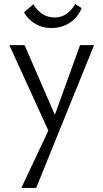

<svg xmlns="http://www.w3.org/2000/svg" viewBox="-20 -636 509 945"><path d="M443 -414 158 289H85L218 7L26 -414H101L250 -71L374 -414ZM144 -615Q184 -550 249 -550Q312 -550 350 -616L382 -596Q362 -549 322.5 -523.5Q283 -498 232 -498Q189 -498 154 -518.5Q119 -539 98 -575Z"/></svg>

Font: QiushuiShotai Bright
Style: Regular
Weight: 400
Designer: Christian Thalmann (Catharsis Fonts)
Version: Version 1.250;